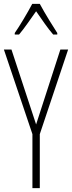

<svg xmlns="http://www.w3.org/2000/svg" viewBox="-20 -969 371 989"><path d="M185 -949H146C123 -905 80 -833 56 -799V-791H78C105 -822 140 -875 166 -911C193 -872 226 -823 254 -791H275V-799C259 -823 210 -902 185 -949ZM166 -328 39 -714H0L147 -278V0H185V-278L331 -714H291Z"/></svg>

Font: Noto Sans ExtraCondensed ExtraLight
Style: Regular
Weight: 200
Width: 2
Designer: Monotype Design Team
Foundry: Monotype Imaging Inc.
Version: Version 2.013